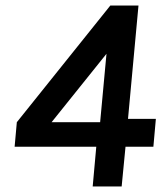

<svg xmlns="http://www.w3.org/2000/svg" viewBox="-20 -676 585 696"><path d="M316 0 329 -144H33L41 -233L380 -656H482L444 -245H545L536 -144H435L421 0ZM167 -233H343L366 -481Z"/></svg>

Font: Karla
Style: Bold Italic
Weight: 700
Italic angle: -8°
Designer: Jonathan Pinhorn
Version: Version 2.004;gftools[0.9.33]